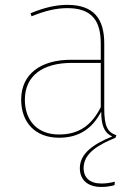

<svg xmlns="http://www.w3.org/2000/svg" viewBox="-20 -548 564 777"><path d="M447.4 9.4 451 -0.7C413.6 -13.3 401.9 -39.1 401.9 -110V-372C401.9 -471.4 360.1 -528.3 252.7 -528.3C204.1 -528.3 157.1 -516.4 103.4 -494.3L107.8 -482C160.7 -503.7 206.7 -515.1 252.7 -515.1C353.6 -515.1 387.8 -462.1 387.8 -370.7V-306.1H267.3C144.3 -306.1 65.7 -248.1 65.7 -144.6C65.7 -53.9 121.3 9.4 219.1 9.4C299.7 9.4 353.3 -27.5 389.6 -96.2C390.1 -38.4 402.4 -10.4 434.1 4.3C362.9 33.2 303.1 70.5 303.1 132.6C303.1 178.4 333.1 208.6 390 208.6C409 208.6 422.3 206.6 443.4 201.4L444.7 187.4C423.1 192.6 408.4 194.6 390.4 194.6C344 194.6 318.4 171.4 318.4 132.1C318.4 69.9 382.4 36.3 447.4 9.4ZM387.8 -114.5C352.8 -44.3 302.3 -3.7 219.1 -3.7C131.3 -3.7 80.6 -60 80.6 -144.6C80.6 -241 152.6 -293.4 269.8 -293.4H387.8Z"/></svg>

Font: Fira Sans Hair
Style: Regular
Weight: 100
Designer: bBox Type GmbH & Carrois Corporate GbR & Edenspiekermann AG
Foundry: bBox Type GmbH & Carrois Corporate GbR & Edenspiekermann AG
Version: Version 4.300;PS 004.300;hotconv 1.0.88;makeotf.lib2.5.64775